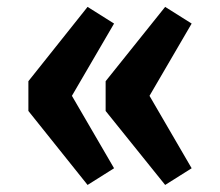

<svg xmlns="http://www.w3.org/2000/svg" viewBox="-20 -568 640 558"><path d="M311.5 -79 234.5 -30.5 62.5 -245.5V-332L234.5 -548L311.5 -499.5L189 -289.5ZM537 -79 460 -30.5 287 -245.5V-332L460 -548L537 -499.5L414.5 -289.5Z"/></svg>

Font: Fira Code Light SemiBold
Style: Regular
Weight: 600
Monospace: yes
Version: Version 5.002